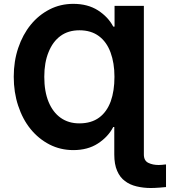

<svg xmlns="http://www.w3.org/2000/svg" viewBox="-20 -757 869 982"><path d="M565.9 -727.1H715.8V33.2Q715.8 65.4 739.3 76.2Q761.2 86.9 792 86.9Q798.8 86.9 810.5 85.9Q813.5 85.4 819.8 84.7Q826.2 84 829.1 84V199.7Q815.4 201.2 796.4 202.6Q770 204.6 751 204.6Q713.4 204.6 678.7 196.3Q643.6 188 619.1 168.9Q593.8 150.9 579.1 116.7Q564.5 83.5 564.5 33.2V-107.4H559.1Q533.2 -57.1 480.5 -22.9Q428.7 10.7 355 10.7Q289.1 10.7 232.9 -18.1Q177.2 -46.9 136.2 -97.2Q95.7 -147 72.8 -216.8Q50.3 -284.7 50.3 -364.7Q50.3 -443.8 73.2 -511.7Q96.2 -580.1 137.2 -630.4Q177.7 -680.2 233.9 -709Q289.1 -737.3 355 -737.3Q428.7 -737.3 481 -704.1Q533.2 -670.4 559.1 -621.1H565.9ZM385.7 -126Q447.3 -126 487.3 -155.8Q526.4 -184.6 546.4 -238.8Q565.4 -292 565.4 -364.3Q565.4 -434.6 545.4 -488.8Q525.4 -543 485.8 -572.3Q445.8 -602.1 386.2 -602.1Q329.1 -602.1 289.6 -573.2Q250 -544.4 228.5 -490.7Q206.5 -437.5 206.5 -364.3Q206.5 -289.1 228.5 -235.8Q250.5 -182.6 290.5 -154.3Q330.6 -126 385.7 -126Z"/></svg>

Font: My Font
Style: Bold
Weight: 500
Designer: Rasmus Andersson
Foundry: rsms
Version: Version 0.001